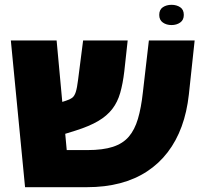

<svg xmlns="http://www.w3.org/2000/svg" viewBox="-20 -777 843 797"><path d="M84 0 25 -609H215L257 -154H343Q407 -154 448.5 -167.5Q490 -181 514.5 -209.5Q539 -238 552.5 -283.5Q566 -329 573 -393L598 -609H788L764 -385Q756 -312 734 -252Q712 -192 676 -145Q640 -98 590.5 -65.5Q541 -33 478.5 -16.5Q416 0 341 0ZM146 -189V-324L254 -359Q270 -364 279.5 -371Q289 -378 294.5 -395Q300 -412 304 -445L325 -609H510L496 -481Q490 -430 479 -391.5Q468 -353 446 -324.5Q424 -296 387.5 -274.5Q351 -253 294 -235ZM692 -673Q671 -673 656 -683.5Q641 -694 641 -715Q641 -737 656 -747Q671 -757 692 -757Q713 -757 728 -747Q743 -737 743 -715Q743 -694 728 -683.5Q713 -673 692 -673Z"/></svg>

Font: Noto Sans Hebrew Black
Style: Regular
Weight: 900
Designer: Monotype Design Team
Foundry: Monotype Imaging Inc.
Version: Version 2.003